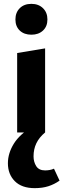

<svg xmlns="http://www.w3.org/2000/svg" viewBox="-20 -687 329 996"><path d="M69 0V-412L214 -436V0ZM143 -507Q105 -507 82.5 -528.5Q60 -550 60 -586Q60 -622 82.5 -644.5Q105 -667 143 -667Q180 -667 203 -644.5Q226 -622 226 -586Q226 -550 203 -528.5Q180 -507 143 -507ZM160 289Q93 289 57 253Q21 217 21 160Q21 108 52 58Q83 8 153 -33L214 0Q183 26 168.5 56.5Q154 87 154 124Q154 153 168 175Q182 197 214 197Q225 197 237 195Q249 193 260 188L289 250Q262 269 231 279Q200 289 160 289Z"/></svg>

Font: Ysabeau Infant ExtraBold
Style: Regular
Weight: 800
Designer: Christian Thalmann (Catharsis Fonts)
Version: Version 2.001;gftools[0.9.30]; featfreeze: ss01,ss02,lnum